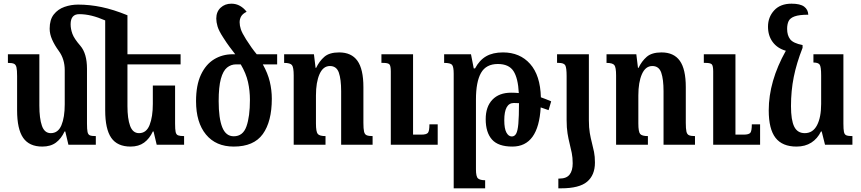

<svg xmlns="http://www.w3.org/2000/svg" viewBox="-20 -787 4682 1044"><path d="M250 -631Q250 -680 272.5 -708.5Q295 -737 330.5 -749.5Q366 -762 405 -762Q468 -762 532.5 -748.5Q597 -735 673 -704V-492H962V-437H673V-210Q673 -142 687.5 -102.5Q702 -63 736 -63Q776 -63 793.5 -107.5Q811 -152 811 -222V-322H932V-115Q932 -84 935 -69.5Q938 -55 948.5 -51Q959 -47 981 -47V0H832L815 -72H811Q793 -33 763.5 -11.5Q734 10 690 10Q618 10 585 -37.5Q552 -85 552 -187V-676Q513 -693 478.5 -701.5Q444 -710 411 -710Q364 -710 364 -655Q364 -630 373.5 -603.5Q383 -577 417 -538Q453 -496 453 -413V-115Q453 -84 456 -69.5Q459 -55 469 -51Q479 -47 501 -47V0H352L335 -72H331Q313 -33 284 -11.5Q255 10 210 10Q139 10 106 -37.5Q73 -85 73 -187V-373Q73 -406 69.5 -421Q66 -436 55.5 -440.5Q45 -445 23 -445V-492H194V-213Q194 -143 208 -103Q222 -63 256 -63Q296 -63 314 -106Q332 -149 332 -220V-406Q332 -435 324 -461.5Q316 -488 299 -511Q277 -541 263.5 -571.5Q250 -602 250 -631Z M1251 10Q1154 10 1100 -55.5Q1046 -121 1046 -237Q1046 -324 1072.5 -380.5Q1099 -437 1144 -464.5Q1189 -492 1246 -492H1259Q1245 -510 1228.5 -532Q1212 -554 1195 -581Q1170 -619 1163 -643Q1156 -667 1156 -686Q1156 -723 1179.5 -745Q1203 -767 1238 -767Q1264 -767 1285 -755Q1306 -743 1321 -723Q1299 -712 1291 -697.5Q1283 -683 1283 -666Q1283 -648 1289.5 -628Q1296 -608 1318 -573Q1349 -524 1376 -492H1487V-437H1409Q1436 -389 1447 -343Q1458 -297 1458 -250Q1458 -126 1409 -58Q1360 10 1251 10ZM1251 -46Q1301 -46 1320 -99.5Q1339 -153 1339 -244Q1339 -294 1328.5 -341Q1318 -388 1289 -437H1264Q1236 -437 1214.5 -419.5Q1193 -402 1181 -358.5Q1169 -315 1169 -237Q1169 -144 1188.5 -95Q1208 -46 1251 -46Z M2006 -47V0H1835V-291Q1835 -356 1822.5 -392Q1810 -428 1774 -428Q1737 -428 1717.5 -384Q1698 -340 1698 -268V-116Q1698 -70 1708 -58.5Q1718 -47 1750 -47V0H1577V-377Q1577 -421 1567.5 -433Q1558 -445 1525 -445V-492H1687L1696 -418H1699Q1716 -454 1743.5 -478Q1771 -502 1824 -502Q1891 -502 1923.5 -456.5Q1956 -411 1956 -313V-119Q1956 -87 1959.5 -71.5Q1963 -56 1974 -51.5Q1985 -47 2006 -47ZM2360 -111V0H2105V-398Q2105 -429 2097.5 -437Q2090 -445 2064 -445H2054V-492H2226V-55H2271Q2299 -55 2307 -65Q2315 -75 2315 -111Z M2447 237V-386Q2447 -424 2438 -434.5Q2429 -445 2395 -445V-492H2541L2556 -415H2563Q2587 -460 2623.5 -481Q2660 -502 2715 -502Q2807 -502 2862.5 -439.5Q2918 -377 2921 -258Q2949 -248 2977 -236L2963 -188Q2942 -196 2920 -203Q2908 10 2766 10Q2689 10 2655 -28.5Q2621 -67 2621 -139Q2621 -207 2657.5 -245Q2694 -283 2759 -283Q2780 -283 2801 -281Q2797 -362 2772 -400.5Q2747 -439 2687 -439Q2623 -439 2595.5 -390.5Q2568 -342 2568 -246V134Q2568 174 2579.5 183.5Q2591 193 2618 193V237ZM2722 -133Q2722 -88 2733.5 -66.5Q2745 -45 2763 -45Q2778 -45 2786.5 -60Q2795 -75 2798.5 -114Q2802 -153 2802 -226Q2787 -227 2774 -227Q2722 -227 2722 -133Z M3061 -134V-373Q3061 -419 3053.5 -432Q3046 -445 3018 -445H3009V-492H3182V-133Q3182 -93 3187 -64Q3192 -35 3198.5 -10.5Q3205 14 3210 39Q3215 64 3215 97Q3215 165 3172.5 201Q3130 237 3031 237H3016V184H3022Q3060 184 3077 162.5Q3094 141 3094 101Q3094 70 3089 45Q3084 20 3077.5 -5.5Q3071 -31 3066 -61.5Q3061 -92 3061 -134Z M3759 -47V0H3588V-291Q3588 -356 3575.5 -392Q3563 -428 3527 -428Q3490 -428 3470.5 -384Q3451 -340 3451 -268V-116Q3451 -70 3461 -58.5Q3471 -47 3503 -47V0H3330V-377Q3330 -421 3320.5 -433Q3311 -445 3278 -445V-492H3440L3449 -418H3452Q3469 -454 3496.5 -478Q3524 -502 3577 -502Q3644 -502 3676.5 -456.5Q3709 -411 3709 -313V-119Q3709 -87 3712.5 -71.5Q3716 -56 3727 -51.5Q3738 -47 3759 -47ZM4113 -111V0H3858V-398Q3858 -429 3850.5 -437Q3843 -445 3817 -445H3807V-492H3979V-55H4024Q4052 -55 4060 -65Q4068 -75 4068 -111Z M4311 10Q4234 10 4197 -37.5Q4160 -85 4160 -187Q4160 -345 4253 -511Q4207 -524 4181.5 -558.5Q4156 -593 4156 -642Q4156 -694 4189.5 -730.5Q4223 -767 4284 -767Q4331 -767 4352.5 -751Q4374 -735 4375 -707Q4326 -707 4301 -698Q4276 -689 4268 -672Q4260 -655 4260 -630Q4260 -595 4276.5 -573.5Q4293 -552 4344 -542V-527Q4311 -443 4296 -368Q4281 -293 4281 -210Q4281 -134 4298.5 -98.5Q4316 -63 4356 -63Q4400 -63 4422.5 -106Q4445 -149 4445 -222V-377Q4445 -424 4437 -435.5Q4429 -447 4403 -447V-492H4566V-115Q4566 -84 4569 -69.5Q4572 -55 4582.5 -51Q4593 -47 4615 -47V0H4466L4448 -72H4444Q4425 -33 4391.5 -11.5Q4358 10 4311 10Z"/></svg>

Font: Noto Serif Armenian ExtraCondensed
Style: Bold
Weight: 700
Width: 2
Designer: Monotype Design Team
Foundry: Monotype Imaging Inc.
Version: Version 2.008; ttfautohint (v1.8.4.7-5d5b)